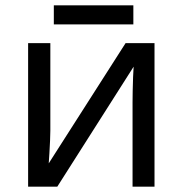

<svg xmlns="http://www.w3.org/2000/svg" viewBox="-20 -697 683 717"><path d="M168 -209Q168 -197 167 -173Q166 -149 164.5 -125Q163 -101 162 -87L449 -536H557V0H475V-316Q475 -332 475.5 -358Q476 -384 477 -409.5Q478 -435 479 -448L194 0H85V-536H168ZM478 -677V-606H181V-677Z"/></svg>

Font: Noto Sans
Style: Regular
Weight: 400
Designer: Monotype Design Team
Foundry: Monotype Imaging Inc.
Version: Version 2.007